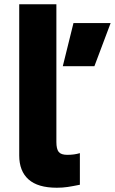

<svg xmlns="http://www.w3.org/2000/svg" viewBox="-20 -866 538 899"><path d="M70 0ZM70 -138V-846H244V-201Q244 -168 255 -154.5Q266 -141 295 -141Q328 -141 354 -149V-1Q320 6 296.5 9.5Q273 13 246 13Q157 13 113.5 -26Q70 -65 70 -138ZM324 -758H498L422 -556H274Z"/></svg>

Font: Biryani Black
Style: Regular
Weight: 900
Designer: Dan Reynolds and Mathieu Reguer
Foundry: Dan Reynolds and Mathieu Reguer
Version: Version 1.004; ttfautohint (v1.1) -l 5 -r 5 -G 72 -x 0 -D la